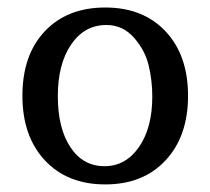

<svg xmlns="http://www.w3.org/2000/svg" viewBox="-20 -481 563 514"><path d="M264.6 -414.1Q308.6 -414.1 338.4 -380.4Q368.2 -346.7 377.9 -306.2Q387.7 -265.6 387.7 -222.7Q387.7 -138.7 352.1 -87.4Q316.4 -36.1 259.8 -36.1Q202.1 -36.1 168.5 -86.9Q134.8 -137.7 134.8 -223.6Q134.8 -309.6 170.4 -361.8Q206.1 -414.1 264.6 -414.1ZM40 -224.6Q40 -116.2 100.1 -51.8Q160.2 12.7 261.7 12.7Q363.3 12.7 423.3 -51.8Q483.4 -116.2 483.4 -224.6Q483.4 -333 423.3 -397Q363.3 -460.9 261.7 -460.9Q160.2 -460.9 100.1 -397.5Q40 -334 40 -224.6Z"/></svg>

Font: Kurale
Style: Regular
Weight: 400
Version: 1.0; ttfautohint (v1.3)